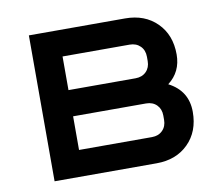

<svg xmlns="http://www.w3.org/2000/svg" viewBox="-62 -574 754 648"><g transform="rotate(-10 315.0 -250.0)"><path d="M75.2 -500H404.8Q472.2 -500 513.7 -458.7Q555.2 -417.5 555.2 -350.1Q555.2 -290.5 509.8 -255.9Q575.2 -222.2 575.2 -149.9Q575.2 -82.5 533.7 -41.3Q492.2 0 424.8 0H75.2ZM174.8 -205.1V-89.8H424.8Q447.3 -89.8 461.2 -103.8Q475.1 -117.7 475.1 -140.1V-154.8Q475.1 -177.2 461.2 -191.2Q447.3 -205.1 424.8 -205.1ZM174.8 -294.9H404.8Q427.2 -294.9 441.2 -308.8Q455.1 -322.8 455.1 -345.2V-359.9Q455.1 -382.3 441.2 -396.2Q427.2 -410.2 404.8 -410.2H174.8Z"/></g></svg>

Font: Optician Sans
Style: Regular
Weight: 400
Designer: Fábio Duarte Martins, Simen Schikulski
Version: Version 1.002